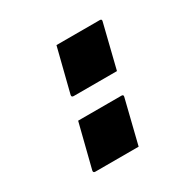

<svg xmlns="http://www.w3.org/2000/svg" viewBox="-130 -697 859 848"><g transform="rotate(-30 300.0 -273.0)"><path d="M430 -325H209Q198 -325 200 -336L256 -558H477Q488 -558 485 -547ZM346 12H125Q114 12 116 1L172 -221H393Q404 -221 401 -210Z"/></g></svg>

Font: Recursive Mn Lnr St Blk
Style: Italic
Weight: 900
Italic angle: -15°
Monospace: yes
Version: Version 1.079;hotconv 1.0.112;makeotfexe 2.5.65598; ttfautoh